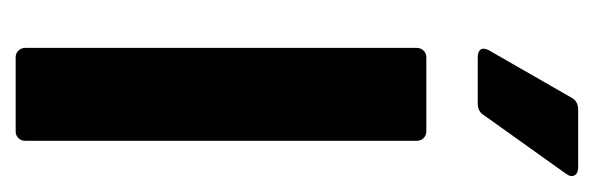

<svg xmlns="http://www.w3.org/2000/svg" viewBox="-270 -470 740 239"><g transform="rotate(90 99.5 -350.0)"><path d="M50.8 -575.2Q43.9 -575.2 41.3 -578.6Q38.6 -582 42 -588.9L101.1 -691.9Q105.5 -700.2 116.2 -700.2H188Q195.3 -700.2 197.8 -695.6Q200.2 -690.9 195.8 -685.1L123 -583Q118.2 -575.2 108.9 -575.2ZM50.8 0Q45.9 0 42.5 -3.4Q39.1 -6.8 39.1 -12.2V-499Q39.1 -504.4 42.5 -507.8Q45.9 -511.2 50.8 -511.2H143.1Q147.9 -511.2 151.4 -507.8Q154.8 -504.4 154.8 -499V-12.2Q154.8 -6.8 151.4 -3.4Q147.9 0 143.1 0Z"/></g></svg>

Font: Barlow Condensed SemiBold
Style: Regular
Weight: 600
Width: 3
Designer: Jeremy Tribby
Foundry: Tribby Type
Version: Version 1.422;hotconv 1.0.109;makeotfexe 2.5.65596